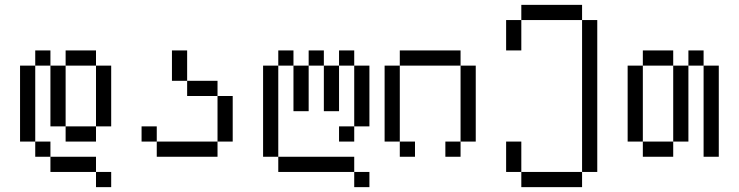

<svg xmlns="http://www.w3.org/2000/svg" viewBox="-20 -645 3040 790"><path d="M187.5 -375H125V-437.5H187.5ZM62.5 -375H125V-62.5H62.5ZM125 -62.5H187.5V0H125ZM187.5 0H375V62.5H187.5ZM187.5 -375H250V-125H187.5ZM250 -125H375V-62.5H250ZM250 -437.5H375V-375H250ZM375 62.5H437.5V125H375ZM375 -375H437.5V-125H375Z M750 -312.5H687.5V-437.5H750ZM562.5 -125H625V-62.5H562.5ZM625 -62.5H875V0H625ZM750 -312.5H875V-250H750ZM875 -250H937.5V-62.5H875Z M1187.5 -375H1125V-437.5H1187.5ZM1062.5 -375H1125V0H1062.5ZM1125 0H1437.5V62.5H1125ZM1187.5 -375H1250V-187.5H1187.5ZM1250 -437.5H1312.5V-375H1250ZM1312.5 -375H1375V-187.5H1312.5ZM1375 -125H1437.5V-62.5H1375ZM1375 -437.5H1437.5V-375H1375ZM1437.5 62.5H1500V125H1437.5ZM1437.5 -375H1500V-125H1437.5Z M1875 -375H1625V-437.5H1875ZM1562.5 -375H1625V-62.5H1562.5ZM1625 -62.5H1687.5V0H1625ZM1812.5 -62.5H1875V0H1812.5ZM1875 -375H1937.5V-62.5H1875Z M2375 -562.5H2125V-625H2375ZM2062.5 -62.5H2125V62.5H2062.5ZM2062.5 -562.5H2125V-437.5H2062.5ZM2125 62.5H2375V125H2125ZM2375 -562.5H2437.5V62.5H2375Z M2750 -375H2625V-437.5H2750ZM2562.5 -375H2625V-62.5H2562.5ZM2625 -62.5H2750V0H2625ZM2750 -375H2812.5V-62.5H2750ZM2812.5 -437.5H2875V-375H2812.5ZM2875 -375H2937.5V0H2875Z"/></svg>

Font: 寒蝉点阵体 16px
Style: Regular
Weight: 400
Designer: Designed by Warren2060
Foundry: ChillType
Version: Version 1.000